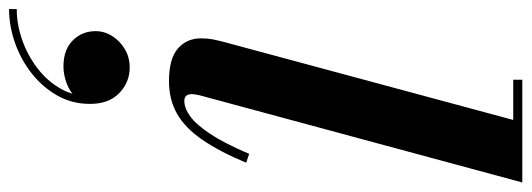

<svg xmlns="http://www.w3.org/2000/svg" viewBox="-424 -404 1144 413"><g transform="rotate(90 147.5 -198.0)"><path d="M116 10Q68 10 46 -9Q24 -28 24 -59Q24 -73 26.2 -84.5Q28.5 -96 30.5 -103.5L199.5 -730.5H113V-750H334L146.5 -56Q145.5 -51.5 144.8 -47Q144 -42.5 144 -39Q144 -23 158.5 -23Q174 -23 191.5 -35.5Q209 -48 229.2 -78.2Q249.5 -108.5 272.5 -162.5L291.5 -156Q267.5 -98.5 242.2 -61.8Q217 -25 186.5 -7.5Q156 10 116 10ZM-39 354V337.5Q-6.5 337.5 26.8 326Q60 314.5 88.2 293Q116.5 271.5 133 241.8Q149.5 212 148 175.5H164Q164 196 151.5 209.8Q139 223.5 120.5 230.2Q102 237 84.5 237Q48.5 237 28.5 217Q8.5 197 8.5 168Q8.5 149 19 132.2Q29.5 115.5 47.2 105Q65 94.5 86.5 94.5Q118.5 94.5 141.8 117Q165 139.5 165 180Q165 218.5 147 250.2Q129 282 99.5 305.2Q70 328.5 33.8 341.2Q-2.5 354 -39 354Z"/></g></svg>

Font: Bodoni Moda 11pt
Style: Bold Italic
Weight: 700
Italic angle: -13°
Designer: Owen Earl
Foundry: indestructible type
Version: Version 2.004